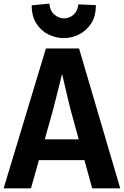

<svg xmlns="http://www.w3.org/2000/svg" viewBox="-23 -1034 680 1054"><path d="M-3 0 229 -768H411L637 0H483L365 -430Q359 -452 350.5 -488.5Q342 -525 332.5 -565.5Q323 -606 314.5 -643Q306 -680 300 -702H336Q330 -679 321 -641.5Q312 -604 301.5 -562.5Q291 -521 281.5 -483.5Q272 -446 266 -423L147 0ZM155 -155V-269H465V-155ZM248 -1014Q251 -975 275.5 -954Q300 -933 328 -933Q357 -933 380 -952.5Q403 -972 407 -1010L503 -1006Q504 -946 478 -906Q452 -866 412 -845.5Q372 -825 327 -825Q283 -825 242.5 -845Q202 -865 176.5 -905Q151 -945 151 -1005Z"/></svg>

Font: Yaldevi
Style: Bold
Weight: 700
Designer: Sol Matas, Rajitha Manaperi, Kosala Senevirathne
Foundry: Mooniak
Version: Version 1.100